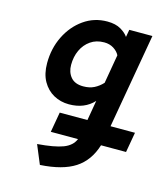

<svg xmlns="http://www.w3.org/2000/svg" viewBox="-116 -614 850 971"><g transform="rotate(15 309.0 -128.5)"><path d="M193.5 90 212 -15.5H357L375 -120.5Q327 -68 245.5 -68Q201.5 -68 165.2 -88Q129 -108 107.2 -146.5Q85.5 -185 85.5 -241Q85.5 -318 117 -382Q148.5 -446 203 -484.5Q257.5 -523 326.5 -523Q369.5 -523 397 -506.8Q424.5 -490.5 436.5 -472L443.5 -511H564.5L478 -15.5H606L587.5 90H456.5Q430 175.5 365.2 217.2Q300.5 259 183.5 266L142.5 167.5Q232 160.5 276.5 143.5Q321 126.5 336 90ZM292 -174.5Q324.5 -174.5 348.5 -186.5Q372.5 -198.5 392.5 -220L418.5 -371Q409 -390 387.8 -403.5Q366.5 -417 338 -417Q296.5 -417 266.8 -396.2Q237 -375.5 221 -341Q205 -306.5 205 -264Q205 -225.5 226.5 -200Q248 -174.5 292 -174.5Z"/></g></svg>

Font: Overpass
Style: Bold Italic
Weight: 700
Italic angle: -10°
Designer: Delve Withrington, Dave Bailey, Thomas Jockin
Foundry: Delve Fonts LLC
Version: Version 4.000; ttfautohint (v1.8.3)